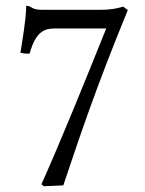

<svg xmlns="http://www.w3.org/2000/svg" viewBox="-20 -634 505 667"><path d="M170 -535H349C271 -341 192 -146 124 6L132 13L200 10C257 -160 312 -326 424 -599L408 -611C391 -606 369 -600 331 -600H125C91 -600 93 -610 75 -614C72 -614 71 -614 71 -611C70 -563 59 -503 51 -451C62 -448 72 -447 83 -448C105 -528 138 -535 170 -535Z"/></svg>

Font: Libertinus Serif
Style: Regular
Weight: 400
Designer: Philipp H. Poll, Khaled Hosny
Foundry: Caleb Maclennan
Version: Version 7.050;RELEASE